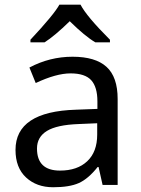

<svg xmlns="http://www.w3.org/2000/svg" viewBox="-20 -786 601 816"><path d="M234.9 -61Q308.6 -61 350.8 -100.8Q393.1 -140.6 393.1 -213.9V-262.2L314 -258.8Q221.7 -255.4 179.4 -229.5Q137.2 -203.6 137.2 -154.8Q137.2 -61 234.9 -61ZM480 -365.2V0H416L398.9 -76.2H395Q355 -25.9 315.2 -8.1Q275.4 9.8 205.6 9.8Q135.7 9.8 90.8 -31.7Q45.9 -73.2 45.9 -148.9Q45.9 -312 303.2 -319.8L394 -323.2V-355Q394 -416 367.7 -445.1Q341.3 -474.1 280 -474.1Q218.8 -474.1 131.8 -433.1L105 -499Q191.4 -544.9 288.3 -544.9Q385.3 -544.9 432.6 -502Q480 -459 480 -365.2ZM447.3 -606H385.3Q341.3 -631.8 276.4 -695.8Q212.4 -633.3 169.4 -606H109.4V-617.2Q209 -723.6 232.4 -766.1H322.3Q347.7 -716.8 447.3 -617.2Z"/></svg>

Font: NotoSans
Style: Regular
Weight: 400
Designer: Monotype Design team
Foundry: Monotype Imaging Inc.
Version: Version 1.04